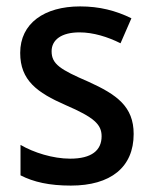

<svg xmlns="http://www.w3.org/2000/svg" viewBox="-20 -569 476 599"><path d="M397 -151C397 -237 344 -274 256 -314C168 -352 141 -369 141 -409C141 -445 172 -468 228 -468C271 -468 316 -454 356 -434L390 -512C341 -536 290 -549 230 -549C118 -549 43 -496 43 -404C43 -318 96 -280 185 -241C273 -203 297 -181 297 -144C297 -100 266 -74 199 -74C145 -74 85 -93 44 -117V-22C85 -1 134 10 201 10C325 10 397 -47 397 -151Z"/></svg>

Font: Noto Sans Lao SemiCondensed Medium
Style: Regular
Weight: 500
Width: 4
Designer: Monotype Design Team
Foundry: Monotype Imaging Inc.
Version: Version 2.003